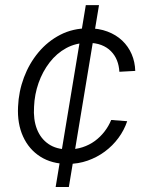

<svg xmlns="http://www.w3.org/2000/svg" viewBox="-20 -748 564 768"><path d="M202.6 0 323.2 -727.5H376L255.4 0ZM251 -92.3Q187.5 -92.3 141.6 -121.3Q95.7 -150.4 72.3 -201.9Q48.8 -253.4 52.2 -321.3Q54.7 -381.8 75.7 -438Q96.7 -494.1 133.8 -538.6Q170.9 -583 221.2 -608.9Q271.5 -634.8 333 -634.8Q375.5 -634.8 409.9 -621.8Q444.3 -608.9 468.8 -585.7Q493.2 -562.5 506.6 -531.5Q520 -500.5 521 -464.4L457.5 -460.9Q456.1 -485.8 447.8 -506.6Q439.5 -527.3 423.8 -543.2Q408.2 -559.1 385.3 -567.9Q362.3 -576.7 331.5 -576.7Q283.7 -576.7 245.1 -555.7Q206.5 -534.7 178.5 -498.3Q150.4 -461.9 134.3 -416.3Q118.2 -370.6 116.2 -321.3Q112.8 -270 127.7 -231.7Q142.6 -193.4 174.1 -171.9Q205.6 -150.4 252.4 -150.4Q283.7 -150.4 310.5 -159.2Q337.4 -168 359.4 -184.1Q381.3 -200.2 397.9 -221.7Q414.6 -243.2 424.8 -268.1L488.8 -263.2Q476.6 -227.1 453.6 -196Q430.7 -165 399.4 -141.8Q368.2 -118.7 330.6 -105.5Q293 -92.3 251 -92.3Z"/></svg>

Font: Inter 28pt Light
Style: Italic
Weight: 300
Italic angle: -9.3988°
Designer: Rasmus Andersson
Foundry: rsms
Version: Version 4.001;git-66647c0bb